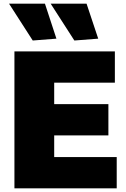

<svg xmlns="http://www.w3.org/2000/svg" viewBox="-20 -1018 682 1038"><path d="M58 -740H601V-571H273V-455H566V-286H273V-169H611V0H58ZM157 -799 29 -998H223L285 -809ZM382 -799 254 -998H448L511 -809Z"/></svg>

Font: Encode Sans Narrow
Style: Black
Weight: 900
Designer: Pablo Impallari, Andres Torresi
Foundry: Pablo Impallari, Andres Torresi
Version: Version 1.000; ttfautohint (v1.00) -l 8 -r 50 -G 200 -x 14 -